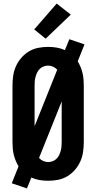

<svg xmlns="http://www.w3.org/2000/svg" viewBox="-20 -1006 540 1077"><path d="M131 51 46 22 84 -73Q75 -88 68 -105Q61 -122 57 -139Q53 -156 51.5 -174Q50 -192 50 -210V-525Q50 -553 54 -581Q58 -609 69.5 -634.5Q81 -660 99.5 -681.5Q118 -703 142 -717.5Q166 -732 194 -737.5Q222 -743 250 -743Q274 -743 298 -739Q322 -735 344 -725L369 -786L454 -757L416 -662Q425 -647 432 -630Q439 -613 443 -596Q447 -579 448.5 -561Q450 -543 450 -525V-210Q450 -182 446 -154Q442 -126 430.5 -100.5Q419 -75 400.5 -53.5Q382 -32 358 -17.5Q334 -3 306 2.5Q278 8 250 8Q226 8 202 4Q178 0 156 -10ZM174 -298 301 -615Q291 -626 277.5 -632Q264 -638 250 -638Q237 -638 225 -633.5Q213 -629 203.5 -620Q194 -611 188.5 -599.5Q183 -588 179.5 -575.5Q176 -563 175 -550Q174 -537 174 -525ZM250 -97Q263 -97 275 -101.5Q287 -106 296.5 -115Q306 -124 311.5 -135.5Q317 -147 320.5 -159.5Q324 -172 325 -185Q326 -198 326 -210V-437L199 -120Q209 -109 222.5 -103Q236 -97 250 -97ZM236 -789 172 -841 298 -986 377 -924Z"/></svg>

Font: Iosevka Extrabold
Style: Regular
Weight: 800
Monospace: yes
Designer: Belleve Invis
Foundry: Belleve Invis
Version: Version 32.5.0; ttfautohint (v1.8.4)